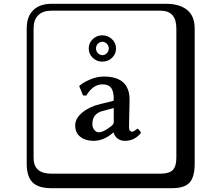

<svg xmlns="http://www.w3.org/2000/svg" viewBox="-20 -774 1140 1006"><path d="M517 -555Q503 -555 493 -545Q483 -535 483 -520Q483 -506 493 -495.5Q503 -485 517 -485Q531 -485 540.5 -496Q550 -507 550 -520Q550 -534 540 -544.5Q530 -555 517 -555ZM516 -451Q487 -451 466 -471Q445 -491 445 -520Q445 -549 466 -569Q487 -589 516 -589Q545 -589 566.5 -569Q588 -549 588 -520Q588 -491 567 -471Q546 -451 516 -451ZM576 -208 516 -192Q464 -178 464 -124Q464 -107 473.5 -94Q483 -81 499 -81Q522 -81 563 -113Q576 -124 576 -133ZM656 -107Q656 -84 674 -84Q679 -84 701 -100L703 -98Q711 -94 719 -78Q685 -36 635 -36Q611 -36 595.5 -48.5Q580 -61 575 -80H574Q525 -36 470 -36Q428 -36 401 -57Q374 -78 374 -117Q374 -154 412 -185Q450 -216 506 -229L572 -245Q576 -245 576 -254Q576 -296 562 -314Q548 -332 517 -332Q467 -332 432 -273L415 -274L395 -323L398 -326Q416 -342 452 -357.5Q488 -373 524 -373Q659 -373 659 -251Q659 -249 657.5 -184.5Q656 -120 656 -107ZM249 -718Q204 -718 180 -694Q156 -670 156 -625V53Q156 136 249 136H821Q866 136 885 117Q904 98 904 53V-625Q904 -718 821 -718ZM1000 84Q1000 153 973.5 182.5Q947 212 881 212H249Q181 212 150.5 181.5Q120 151 120 84V-625Q120 -687 154 -720.5Q188 -754 249 -754H851Q921 -754 960.5 -722Q1000 -690 1000 -625Z"/></svg>

Font: Libertinus Keyboard
Style: Regular
Weight: 700
Designer: Philipp H. Poll
Foundry: Khaled Hosny
Version: Version 6.7